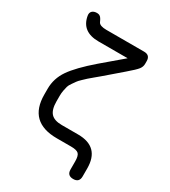

<svg xmlns="http://www.w3.org/2000/svg" viewBox="-223 -873 1024 1155"><g transform="rotate(30 289.0 -295.5)"><path d="M61 -720Q57 -741 68.5 -752.5Q80 -764 102 -764Q107 -764 111 -763Q115 -762 118 -761Q121 -760 124 -757Q127 -754 128.5 -753Q130 -752 133 -747Q136 -742 137 -740.5Q138 -739 141 -732.5Q144 -726 145 -724Q155 -704 201 -704H463Q505 -704 505 -662V-643Q505 -623 491.5 -605.5Q478 -588 430 -547L315 -448Q307 -441 281.5 -420Q256 -399 249 -392.5Q242 -386 223.5 -368.5Q205 -351 199.5 -342.5Q194 -334 182 -317.5Q170 -301 166.5 -288.5Q163 -276 159.5 -258Q156 -240 156 -221V-182Q156 -125 179 -99.5Q202 -74 255 -74H368Q518 -74 518 76V131Q518 173 476 173Q434 173 434 131V76Q434 36 420.5 23Q407 10 368 10H269Q72 10 72 -181V-221Q72 -292 113.5 -352.5Q155 -413 257 -501L397 -620H195Q79 -620 61 -720Z"/></g></svg>

Font: Jura
Style: Bold
Weight: 700
Designer: Daniel Johnson, Alexei Vanyashin
Foundry: Daniel Johnson
Version: Version 5.103